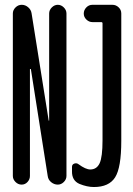

<svg xmlns="http://www.w3.org/2000/svg" viewBox="-20 -750 540 780"><path d="M302.7 -2.9Q271.5 -16.6 272.5 -54.7V-72.3Q272.5 -82 281.7 -85.4Q291 -88.9 298.8 -83Q328.1 -61.5 346.7 -61.5Q373 -61.5 384.8 -86.9Q396.5 -112.3 396.5 -179.7V-655.3Q396.5 -660.2 390.6 -660.2H355.5Q341.8 -660.2 331.1 -670.4Q320.3 -680.7 320.3 -694.8Q320.3 -709 330.6 -719.7Q340.8 -730.5 355.5 -730.5H436.5Q451.2 -730.5 461.9 -720.2Q472.7 -710 472.7 -695.3V-177.7Q472.7 -69.3 447.8 -29.8Q422.9 9.8 361.3 9.8Q334 9.8 302.7 -2.9ZM32.2 -35.2V-695.3Q32.2 -709 43 -719.7Q53.7 -730.5 68.4 -730.5Q83 -730.5 94.7 -720.2Q106.4 -710 108.4 -695.3L177.7 -260.7Q177.7 -259.8 178.7 -259.8Q179.7 -259.8 179.7 -260.7V-695.3Q179.7 -709 190.4 -719.7Q201.2 -730.5 214.8 -730.5Q228.5 -730.5 239.3 -719.7Q250 -709 250 -695.3V-35.2Q250 -21.5 239.3 -10.7Q228.5 0 214.8 0Q200.2 0 188 -9.8Q175.8 -19.5 173.8 -35.2L105.5 -468.8Q105.5 -469.7 103.5 -469.7Q101.6 -469.7 101.6 -468.8V-35.2Q101.6 -21.5 91.8 -10.7Q82 0 67.9 0Q53.7 0 43 -10.7Q32.2 -21.5 32.2 -35.2Z"/></svg>

Font: Rounded-L Mgen+ 2m regular
Style: Regular
Weight: 400
Designer: [Source Han Sans]
Ryoko NISHIZUKA  (kana & ideographs); Paul D. Hunt (Latin, Greek & Cyrillic); Wenlong ZHANG  (bopomofo
Version: Version 1.059.20150602